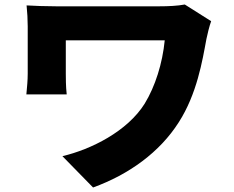

<svg xmlns="http://www.w3.org/2000/svg" viewBox="-20 -766 1040 852"><path d="M800 -746C768 -740 728 -738 687 -738H229C181 -738 132 -740 98 -742C101 -713 103 -678 103 -649V-439C103 -408 100 -381 97 -347H276C272 -382 272 -424 272 -439V-587H711C701 -485 669 -383 622 -306C545 -183 384 -103 257 -73L393 66C553 8 689 -91 773 -223C854 -349 878 -496 896 -593C899 -609 910 -654 917 -672Z"/></svg>

Font: Noto Sans Korean Black
Style: Bold
Weight: 900
Designer: Ryoko NISHIZUKA (kana & ideographs); Paul D. Hunt (Latin, Greek & Cyrillic); Wenlong ZHANG (bopomofo); Sandoll Communica
Foundry: Adobe Systems Incorporated
Version: Version 1.000;PS 1;hotconv 1.0.78;makeotf.lib2.5.61930